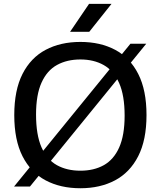

<svg xmlns="http://www.w3.org/2000/svg" viewBox="-20 -967 834 996"><path d="M135.5 0.5H53L656.5 -740H738.5ZM397 9.5Q293.5 9.5 216.5 -31.5Q139.5 -72.5 96.8 -156.5Q54 -240.5 54 -370Q54 -499.5 96.8 -583.5Q139.5 -667.5 216.8 -708.5Q294 -749.5 397 -749.5Q500.5 -749.5 577.5 -708.5Q654.5 -667.5 697.2 -583.2Q740 -499 740 -370Q740 -241 697 -156.8Q654 -72.5 576.8 -31.5Q499.5 9.5 397 9.5ZM397 -81.5Q467 -81.5 518.5 -110.2Q570 -139 598.2 -202Q626.5 -265 626.5 -367Q626.5 -472 598 -536.2Q569.5 -600.5 518 -629.5Q466.5 -658.5 397 -658.5Q327.5 -658.5 275.8 -630Q224 -601.5 195.5 -538.5Q167 -475.5 167 -373Q167 -267.5 195.2 -203.2Q223.5 -139 275.2 -110.2Q327 -81.5 397 -81.5ZM343.5 -802 442 -947H558.5L443 -802Z"/></svg>

Font: Encode Sans SemiExpanded Medium
Style: Regular
Weight: 500
Width: 6
Designer: Multiple Designers
Foundry: Impallari Type
Version: Version 3.002